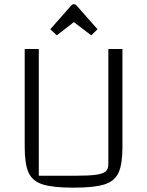

<svg xmlns="http://www.w3.org/2000/svg" viewBox="-20 -851 679 886"><path d="M94 -173V-625H159V-40H325Q390 -40 422.5 -44.5Q455 -49 467.5 -60Q480 -71 480 -93V-625H545V-173Q545 -93 527 -54Q509 -15 462 0Q415 15 320 15Q224 15 177 0Q130 -15 112 -54Q94 -93 94 -173ZM212 -716 309 -826Q314 -831 317 -831H325Q328 -831 333 -826L430 -716L401 -688L321 -749L242 -688Z"/></svg>

Font: Changa ExtraLight
Style: Regular
Weight: 275
Designer: Eduardo Rodriguez Tunni
Foundry: Eduardo Rodriguez Tunni
Version: Version 2.002; ttfautohint (v1.5) -l 8 -r 50 -G 200 -x 14 -H